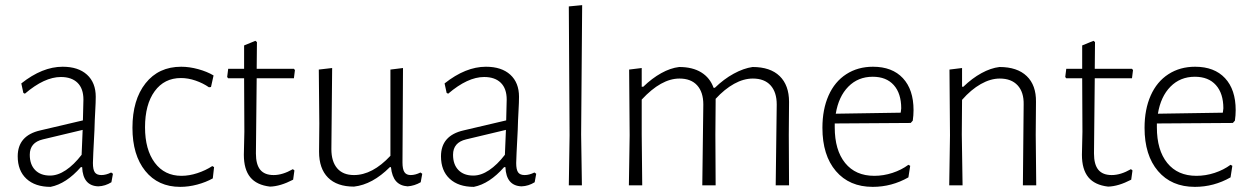

<svg xmlns="http://www.w3.org/2000/svg" viewBox="-20 -722 4884 748"><path d="M353 -345Q353 -324 351 -289.5Q349 -255 348 -216Q342 -102 342 -87Q342 -61 349.5 -50.5Q357 -40 375 -40Q393 -40 413 -50L420 -45L414 -12Q390 3 363 4Q303 2 300 -71H295Q238 -6 177 6Q117 6 83 -25.5Q49 -57 49 -113Q49 -194 137 -214L303 -253L305 -334Q305 -377 282 -399.5Q259 -422 217 -422Q153 -422 77 -357L71 -360L63 -397Q145 -462 224 -462Q285 -462 319 -431Q353 -400 353 -345ZM96 -119Q96 -81 117 -59.5Q138 -38 175 -38Q205 -38 236.5 -59Q268 -80 298 -119L302 -216L147 -179Q96 -167 96 -119Z M812 -428 802 -383 794 -382Q771 -398 742 -408Q713 -418 685 -418Q620 -418 582.5 -366.5Q545 -315 545 -226Q545 -139 583 -88Q621 -37 687 -37Q717 -37 749 -47.5Q781 -58 807 -75L814 -71L809 -27Q782 -12 748.5 -3Q715 6 682 6Q596 6 546 -56Q496 -118 496 -224Q496 -333 547 -397.5Q598 -462 686 -462Q718 -462 752.5 -452.5Q787 -443 812 -428Z M1121 -63 1127 -58 1122 -22Q1072 4 1032 5Q980 -1 955 -31.5Q930 -62 930 -119L932 -209L931 -417H869L865 -422L869 -454H931V-545L975 -563L981 -558L980 -454H1125L1129 -449L1125 -417H980L977 -124Q977 -81 994 -60.5Q1011 -40 1046 -40Q1081 -40 1121 -63Z M1568 4Q1539 2 1523 -16Q1507 -34 1503 -71H1499Q1431 -3 1359 5Q1293 5 1258 -30Q1223 -65 1223 -131L1224 -240L1222 -451L1274 -457L1271 -141Q1271 -93 1293.5 -66.5Q1316 -40 1359 -40Q1431 -40 1501 -115V-451L1550 -457L1548 -89Q1548 -63 1555.5 -51.5Q1563 -40 1580 -40Q1598 -40 1618 -50L1625 -45L1619 -12Q1595 2 1568 4Z M2002 -345Q2002 -324 2000 -289.5Q1998 -255 1997 -216Q1991 -102 1991 -87Q1991 -61 1998.5 -50.5Q2006 -40 2024 -40Q2042 -40 2062 -50L2069 -45L2063 -12Q2039 3 2012 4Q1952 2 1949 -71H1944Q1887 -6 1826 6Q1766 6 1732 -25.5Q1698 -57 1698 -113Q1698 -194 1786 -214L1952 -253L1954 -334Q1954 -377 1931 -399.5Q1908 -422 1866 -422Q1802 -422 1726 -357L1720 -360L1712 -397Q1794 -462 1873 -462Q1934 -462 1968 -431Q2002 -400 2002 -345ZM1745 -119Q1745 -81 1766 -59.5Q1787 -38 1824 -38Q1854 -38 1885.5 -59Q1917 -80 1947 -119L1951 -216L1796 -179Q1745 -167 1745 -119Z M2196 0 2199 -195 2196 -697 2248 -702 2244 -198 2247 0Z M3002 0 3006 -315Q3006 -363 2982 -389.5Q2958 -416 2913 -416Q2877 -416 2840 -395.5Q2803 -375 2768 -337V-325L2767 -197L2768 0H2716L2720 -315Q2720 -363 2696 -389.5Q2672 -416 2627 -416Q2556 -416 2480 -334V-198L2482 0H2430L2433 -195L2431 -451L2480 -457V-384H2486Q2520 -417 2556 -437Q2592 -457 2626 -461Q2678 -461 2712 -440Q2746 -419 2760 -380H2765Q2800 -414 2838.5 -435Q2877 -456 2912 -461Q2981 -461 3017.5 -425.5Q3054 -390 3054 -325L3053 -197L3054 0Z M3539 -293Q3539 -273 3536 -252L3528 -243L3232 -241V-226Q3232 -137 3272.5 -87Q3313 -37 3386 -37Q3422 -37 3457 -48.5Q3492 -60 3519 -80L3526 -76L3519 -31Q3454 6 3380 6Q3289 6 3236.5 -55.5Q3184 -117 3184 -224Q3184 -296 3208 -350Q3232 -404 3277 -433Q3322 -462 3381 -462Q3456 -462 3497.5 -417.5Q3539 -373 3539 -293ZM3380 -423Q3323 -423 3285 -384.5Q3247 -346 3236 -279L3489 -283L3491 -300Q3491 -358 3462 -390.5Q3433 -423 3380 -423Z M3875 -416Q3839 -416 3801 -394.5Q3763 -373 3728 -333L3727 -198L3730 0H3678L3681 -195L3679 -451L3728 -457V-384H3733Q3767 -417 3803.5 -437Q3840 -457 3874 -461Q3943 -461 3980 -425.5Q4017 -390 4016 -325L4015 -197L4017 0H3965L3968 -315Q3969 -363 3944.5 -389.5Q3920 -416 3875 -416Z M4386 -63 4392 -58 4387 -22Q4337 4 4297 5Q4245 -1 4220 -31.5Q4195 -62 4195 -119L4197 -209L4196 -417H4134L4130 -422L4134 -454H4196V-545L4240 -563L4246 -558L4245 -454H4390L4394 -449L4390 -417H4245L4242 -124Q4242 -81 4259 -60.5Q4276 -40 4311 -40Q4346 -40 4386 -63Z M4794 -293Q4794 -273 4791 -252L4783 -243L4487 -241V-226Q4487 -137 4527.5 -87Q4568 -37 4641 -37Q4677 -37 4712 -48.5Q4747 -60 4774 -80L4781 -76L4774 -31Q4709 6 4635 6Q4544 6 4491.5 -55.5Q4439 -117 4439 -224Q4439 -296 4463 -350Q4487 -404 4532 -433Q4577 -462 4636 -462Q4711 -462 4752.5 -417.5Q4794 -373 4794 -293ZM4635 -423Q4578 -423 4540 -384.5Q4502 -346 4491 -279L4744 -283L4746 -300Q4746 -358 4717 -390.5Q4688 -423 4635 -423Z"/></svg>

Font: t
Style: Regular
Weight: 300
Designer: Juan Pablo del Peral
Foundry: Huerta Tipografica
Version: Version 2.004; ttfautohint (v1.8.1)